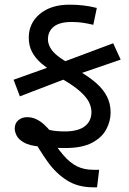

<svg xmlns="http://www.w3.org/2000/svg" viewBox="-20 -623 551 821"><path d="M379 178Q313 178 266 148Q219 118 184 69Q149 20 117 -38L96 -109Q125 -93 148 -82.5Q171 -72 196 -66.5Q221 -61 257 -61Q314 -61 342.5 -83Q371 -105 371 -144Q371 -163 361.5 -184Q352 -205 325 -230Q298 -255 246 -285L219 -306Q184 -329 157.5 -351.5Q131 -374 117 -401Q103 -428 103 -462Q103 -524 150.5 -563.5Q198 -603 277 -603Q309 -603 338 -599.5Q367 -596 394 -589L379 -517Q353 -523 332.5 -526Q312 -529 286 -529Q235 -529 210 -509Q185 -489 185 -455Q185 -437 195 -419Q205 -401 227 -383.5Q249 -366 285 -347L313 -322Q359 -296 390 -269Q421 -242 437 -211Q453 -180 453 -142Q453 -105 434.5 -70Q416 -35 373.5 -12.5Q331 10 259 10Q234 10 205 8Q176 6 153 4Q106 0 82.5 -13.5Q59 -27 51 -43.5Q43 -60 43 -73Q43 -96 58.5 -109Q74 -122 96 -122Q116 -122 133.5 -114Q151 -106 167.5 -91.5Q184 -77 200 -56L188 -48Q222 7 251 40.5Q280 74 310 88.5Q340 103 378 103H404L395 178ZM65 -211 38 -282 229 -350 464 -438 496 -368 289 -297Z"/></svg>

Font: hexguzrati15
Style: Regular
Weight: 400
Designer: Jelle Bosma - Monotype Design Team
Foundry: Monotype Imaging Inc.
Version: Version 2.006